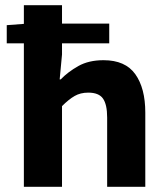

<svg xmlns="http://www.w3.org/2000/svg" viewBox="-20 -720 640 740"><path d="M72 0V-553H6V-623L72 -628V-700H219V-629H401V-553H219V-510L210 -414H214Q242 -443 282 -465.5Q322 -488 379 -488Q463 -488 501.5 -434Q540 -380 540 -286V0H393V-267Q393 -317 377 -340Q361 -363 320 -363Q290 -363 267.5 -350Q245 -337 219 -311V0Z"/></svg>

Font: Source Code Pro
Style: Bold
Weight: 700
Monospace: yes
Designer: Paul D. Hunt, Teo Tuominen
Foundry: Adobe Systems Incorporated
Version: Version 2.030;PS 1.000;hotconv 16.6.51;makeotf.lib2.5.65220